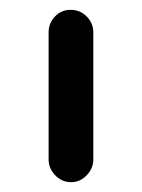

<svg xmlns="http://www.w3.org/2000/svg" viewBox="-20 -601 289 391"><path d="M79 -276V-535Q79 -554 92 -567.5Q105 -581 124 -581Q143 -581 156.5 -567.5Q170 -554 170 -535V-276Q170 -258 156.5 -244Q143 -230 125 -230Q106 -230 92.5 -244Q79 -258 79 -276Z"/></svg>

Font: 寒蝉全圆体
Style: Regular
Weight: 400
Designer: Warren2060
      Designed by Motoya company      

      [Varela Round]
      Joe Prince(Latin component); Avraham Cornf
Foundry: ChillType
Version: Version 3.200